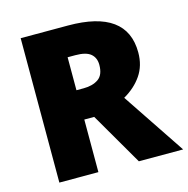

<svg xmlns="http://www.w3.org/2000/svg" viewBox="-105 -815 899 917"><g transform="rotate(-15 344.5 -357.0)"><path d="M311 -714Q602 -714 602 -503Q602 -438 569.5 -390.5Q537 -343 481 -311L689 0H470L319 -260H270V0H77V-714ZM308 -568H270V-405H306Q350 -405 378.5 -424.5Q407 -444 407 -494Q407 -529 384 -548.5Q361 -568 308 -568Z"/></g></svg>

Font: Noto Sans Telugu Black
Style: Regular
Weight: 900
Designer: Jelle Bosma - Monotype Design Team
Foundry: Monotype Imaging Inc.
Version: Version 2.005; ttfautohint (v1.8.4.7-5d5b)